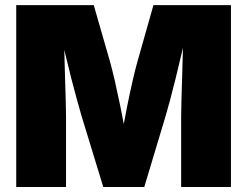

<svg xmlns="http://www.w3.org/2000/svg" viewBox="-20 -748 989 768"><path d="M44.9 0V-727.5H355L420.4 -500Q428.7 -470.7 439.5 -423.8Q450.2 -377 461.2 -323.5Q472.2 -270 481.2 -220.9Q490.2 -171.9 495.1 -137.7H455.1Q460.4 -171.9 469.2 -220.9Q478 -270 488.8 -323.5Q499.5 -377 510.3 -423.8Q521 -470.7 529.3 -500L593.8 -727.5H903.8V0H704.6V-281.2Q704.6 -306.2 705.8 -346.9Q707 -387.7 708.5 -436.5Q710 -485.4 711.2 -534.9Q712.4 -584.5 712.4 -626.5H726.6Q717.3 -581.1 705.8 -531.5Q694.3 -481.9 682.6 -434.6Q670.9 -387.2 660.2 -347.4Q649.4 -307.6 641.6 -281.2L557.1 0H393.1L307.1 -281.2Q299.3 -307.6 288.3 -347.4Q277.3 -387.2 265.1 -434.6Q252.9 -481.9 241.2 -531.5Q229.5 -581.1 219.7 -626.5H236.3Q236.3 -584.5 237.5 -534.9Q238.8 -485.4 240.2 -436.5Q241.7 -387.7 242.9 -346.9Q244.1 -306.2 244.1 -281.2V0Z"/></svg>

Font: Inter 18pt Black
Style: Regular
Weight: 900
Designer: Rasmus Andersson
Foundry: rsms
Version: Version 4.001;git-66647c0bb